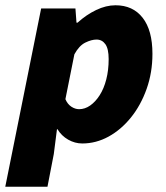

<svg xmlns="http://www.w3.org/2000/svg" viewBox="-48 -532 628 728"><path d="M-28 176 108 -500H238L242 -446H246Q279 -476 316.5 -494Q354 -512 390 -512Q456 -512 493 -464.5Q530 -417 530 -328Q530 -257 508 -195Q486 -133 448.5 -86.5Q411 -40 363.5 -14Q316 12 264 12Q236 12 210.5 -2.5Q185 -17 170 -42H168L156 52L132 176ZM252 -118Q274 -118 294 -132Q314 -146 330 -171Q346 -196 355 -231Q364 -266 364 -308Q364 -347 351.5 -364.5Q339 -382 318 -382Q299 -382 275.5 -370.5Q252 -359 234 -326L200 -156Q208 -137 222.5 -127.5Q237 -118 252 -118Z"/></svg>

Font: Source Sans 3 Black
Style: Italic
Weight: 900
Italic angle: -11°
Designer: Paul D. Hunt
Foundry: Adobe
Version: Version 3.052;hotconv 1.1.0;makeotfexe 2.6.0